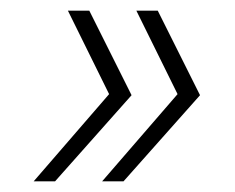

<svg xmlns="http://www.w3.org/2000/svg" viewBox="-20 -431 440 359"><path d="M83 -92H43L184 -255L107 -411H147L226 -253ZM211 -92H171L312 -255L235 -411H275L354 -253Z"/></svg>

Font: Argentum Sans ExtraLight
Style: Italic
Weight: 200
Italic angle: -11°
Designer: Julieta Ulanovsky (font), Cristiano Sobral (main changes and remaster)
Foundry: Julieta Ulanovsky (font), Cristiano Sobral (main changes and remaster)
Version: Version 2.007;June 15, 2022;FontCreator 14.0.0.2814 64-bit; 